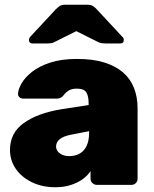

<svg xmlns="http://www.w3.org/2000/svg" viewBox="-20 -778 646 808"><path d="M213 10Q158 10 114.5 -11Q71 -32 46.5 -67.5Q22 -103 22 -147Q22 -219 80.5 -260.5Q139 -302 237 -318L353 -336V-343Q353 -374 343 -389.5Q333 -405 303 -405Q282 -405 269 -397Q256 -389 245 -374Q235 -363 219 -363H78Q68 -363 61.5 -369Q55 -375 56 -385Q57 -403 71 -427.5Q85 -452 114.5 -475.5Q144 -499 191 -514.5Q238 -530 304 -530Q371 -530 419 -515Q467 -500 498 -473Q529 -446 544 -407.5Q559 -369 559 -322V-26Q559 -15 551.5 -7.5Q544 0 533 0H388Q377 0 369 -7.5Q361 -15 361 -26V-58Q348 -38 326.5 -23Q305 -8 276.5 1Q248 10 213 10ZM271 -121Q296 -121 315 -131.5Q334 -142 344.5 -164Q355 -186 355 -219V-226L283 -212Q246 -205 231 -192Q216 -179 216 -162Q216 -150 223 -141Q230 -132 242.5 -126.5Q255 -121 271 -121ZM117 -595Q102 -595 102 -610Q102 -618 108 -624L215 -739Q226 -750 233.5 -754Q241 -758 251 -758H351Q361 -758 369 -754Q377 -750 387 -739L494 -624Q501 -618 501 -610Q501 -595 485 -595H428Q419 -595 410 -596Q401 -597 391 -602L301 -647L211 -602Q203 -597 193 -596Q183 -595 174 -595Z"/></svg>

Font: Rubik Light ExtraBold
Style: Regular
Weight: 800
Version: Version 2.104